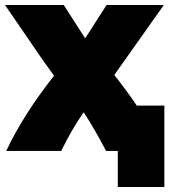

<svg xmlns="http://www.w3.org/2000/svg" viewBox="-63 -576 680 771"><path d="M273 -125Q225 -57 183 30H-38Q31 -116 154 -272Q108 -334 60 -406L-43 -556H193L279 -422L365 -556H595L396 -275Q451 -205 486 -152H597V175H410V30H363Q313 -65 273 -125Z"/></svg>

Font: Repo
Style: ExtraBlack
Weight: 1000
Designer: Stefan Peev
Foundry: Context Ltd
Version: Version 001.000